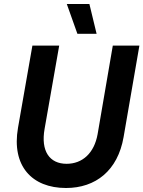

<svg xmlns="http://www.w3.org/2000/svg" viewBox="-20 -928 717 960"><path d="M310 12C458 12 569 -75 598 -243L677 -700H544L468 -257C451 -162 392 -109 313 -109C228 -109 183 -172 203 -284L276 -700H142L70 -289C37 -99 139 12 310 12ZM367 -759H463L427 -908H314Z"/></svg>

Font: Fixel Text 20240404 SemiBold
Style: Italic
Weight: 600
Width: 4
Italic angle: -10°
Designer: AlfaBravo + MacPaw
Foundry: Kyrylo Tkachov, Marchela Mozhyna, Serhii Makarenko, Maria Weinstein, Zakhar Kryvoshyya
Version: Version 1.211;Glyphs 3.2 (3225)